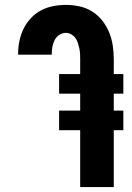

<svg xmlns="http://www.w3.org/2000/svg" viewBox="-20 -763 540 783"><path d="M307 0V-232H221V-312H307V-381H221V-461H307V-520Q307 -531 306.5 -542.5Q306 -554 303.5 -565.5Q301 -577 297.5 -588Q294 -599 287.5 -608Q281 -617 270.5 -623Q260 -629 249 -629Q234 -629 221.5 -620.5Q209 -612 202.5 -599Q196 -586 193.5 -571.5Q191 -557 191 -542V-540H54V-546Q54 -572 59.5 -597.5Q65 -623 76.5 -646.5Q88 -670 106.5 -689.5Q125 -709 148 -721Q171 -733 197 -738Q223 -743 249 -743Q277 -743 304.5 -737Q332 -731 356 -716Q380 -701 397.5 -678.5Q415 -656 425.5 -630Q436 -604 440 -576Q444 -548 444 -520V-461H483V-381H444V-312H483V-232H444V0Z"/></svg>

Font: Iosevka Term Curly Heavy
Style: Regular
Weight: 900
Designer: Belleve Invis
Foundry: Belleve Invis
Version: Version 32.3.0